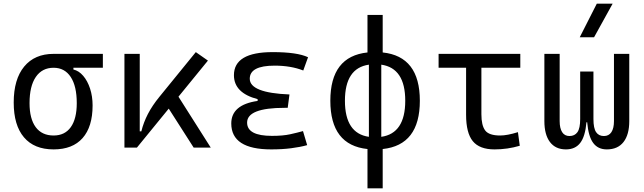

<svg xmlns="http://www.w3.org/2000/svg" viewBox="-20 -815 3556 1060"><path d="M275.9 9.8Q168.9 9.8 112.3 -56.9Q55.7 -123.5 55.7 -249Q55.7 -377.4 113.5 -447.5Q171.4 -517.6 275.9 -517.6H547.9V-440.9H385.3V-431.2Q415.5 -424.3 439.5 -396.2Q463.4 -368.2 477.3 -325.7Q491.2 -283.2 491.2 -232.9Q491.2 -115.2 436 -52.7Q380.9 9.8 275.9 9.8ZM275.9 -66.9Q337.9 -66.9 370.8 -113Q403.8 -159.2 403.8 -245.6Q403.8 -339.4 370.4 -390.1Q336.9 -440.9 275.9 -440.9Q212.4 -440.9 177.7 -390.1Q143.1 -339.4 143.1 -245.6Q143.1 -159.2 177.2 -113Q211.4 -66.9 275.9 -66.9Z M667 0V-517.6H751.5V-89.8H760.3Q772.5 -139.2 796.6 -185.8Q820.8 -232.4 859.9 -280.3L1061 -527.3L1127.9 -480.5L965.3 -281.2L1143.6 0H1049.3L911.6 -215.3L735.8 0Z M1477.5 9.8Q1256.8 9.8 1256.8 -133.3Q1256.8 -236.8 1402.3 -257.8V-267.6Q1271.5 -301.8 1271.5 -399.9Q1271.5 -527.3 1485.4 -527.3Q1621.1 -527.3 1680.7 -499L1654.3 -425.8Q1585.9 -452.6 1496.1 -452.6Q1358.9 -452.6 1358.9 -380.4Q1358.9 -302.2 1578.1 -293.5L1568.4 -219.7H1551.8Q1344.2 -219.7 1344.2 -138.2Q1344.2 -64.9 1481.4 -64.9Q1542 -64.9 1581.8 -73.7Q1621.6 -82.5 1652.8 -91.3L1675.8 -13.7Q1637.2 -2.9 1587.4 3.4Q1537.6 9.8 1477.5 9.8Z M2008.8 224.6V7.8Q1803.7 -13.7 1803.7 -258.8Q1803.7 -503.9 2008.8 -525.4V-732.4H2092.8V-525.4Q2297.9 -503.9 2297.9 -258.8Q2297.9 -13.7 2092.8 7.8V224.6ZM2016.6 -59.6V-458Q1884.3 -439 1884.3 -258.8Q1884.3 -78.6 2016.6 -59.6ZM2085 -458V-59.6Q2217.3 -78.6 2217.3 -258.8Q2217.3 -439 2085 -458Z M2710.4 9.8Q2627.4 9.8 2590.3 -35.6Q2553.2 -81.1 2553.2 -181.2V-440.9H2401.4V-517.6H2852.5V-440.9H2637.7V-184.1Q2637.7 -122.6 2658.7 -94.7Q2679.7 -66.9 2741.2 -66.9Q2780.3 -66.9 2839.4 -85.4L2849.6 -10.3Q2781.7 9.8 2710.4 9.8Z M3330.1 9.8Q3281.2 9.8 3254.9 -25.9Q3228.5 -61.5 3221.7 -140.1H3217.8Q3210.9 -61.5 3183.3 -25.9Q3155.8 9.8 3104.5 9.8Q3046.9 9.8 3016.1 -31Q2985.4 -71.8 2985.4 -146.5V-517.6H3069.8V-146.5Q3069.8 -106.9 3083.5 -85.4Q3097.2 -64 3124 -64Q3152.8 -64 3168 -85.4Q3183.1 -106.9 3183.1 -157.7V-419.9H3256.3V-157.7Q3256.3 -106.9 3271 -85.4Q3285.6 -64 3314 -64Q3341.3 -64 3355.5 -85.4Q3369.6 -106.9 3369.6 -146.5V-517.6H3454.1V-146.5Q3454.1 -71.8 3422.4 -31Q3390.6 9.8 3330.1 9.8ZM3180.7 -609.4 3274.9 -794.9H3362.3L3259.8 -609.4Z"/></svg>

Font: Cascadia Mono NF SemiLight
Style: Regular
Weight: 350
Monospace: yes
Designer: Aaron Bell
Foundry: Saja Typeworks
Version: Version 2404.023; ttfautohint (v1.8.4)